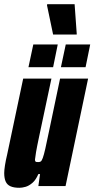

<svg xmlns="http://www.w3.org/2000/svg" viewBox="-21 -883 448 911"><path d="M71 8Q45 8 29 1Q13 -6 6 -21.5Q-1 -37 -1 -62Q-1 -75 2.5 -98Q6 -121 13 -150L89 -510H223L164 -232Q154 -185 150 -161Q146 -137 145 -126Q145 -121 146.5 -118Q148 -115 152 -114.5Q156 -114 161 -114Q168 -114 172.5 -117Q177 -120 182 -133.5Q187 -147 194 -177.5Q201 -208 212 -262L264 -510H397L290 0H161L169 -57H161Q149 -29 132.5 -15Q116 -1 100 3.5Q84 8 71 8ZM268 -564 291 -672H407L385 -564ZM114 -564 137 -672H253L231 -564ZM231 -719 202 -858 203 -863H333L343 -724V-719Z"/></svg>

Font: Saira ExtraCondensed Black
Style: Italic
Weight: 900
Width: 2
Italic angle: -12°
Designer: Hector Gatti with collaboration of the Omnibus-Type team
Foundry: Omnibus-Type
Version: Version 1.101